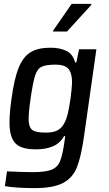

<svg xmlns="http://www.w3.org/2000/svg" viewBox="-20 -763 559 986"><path d="M5 0ZM5 193 16 117Q99 121 149 121Q214 121 245 108.5Q276 96 289 63.5Q302 31 312 -42L315 -64H309Q288 -27 251.5 -11.5Q215 4 164 4Q100 4 69 -18.5Q38 -41 31 -96.5Q24 -152 39 -255Q53 -359 76 -415.5Q99 -472 137.5 -495Q176 -518 239 -518Q287 -518 320.5 -502Q354 -486 366 -442H372L386 -510H475L412 -67Q397 40 375.5 95Q354 150 304 176.5Q254 203 158 203Q65 203 5 193ZM310 -130Q321 -150 328 -179Q335 -208 342 -256Q348 -301 349.5 -329.5Q351 -358 346 -378Q340 -406 321 -418.5Q302 -431 265 -431Q216 -431 193.5 -420Q171 -409 160 -374Q149 -339 137 -256Q125 -174 127.5 -139.5Q130 -105 149 -93.5Q168 -82 216 -82Q253 -82 275 -93.5Q297 -105 310 -130ZM252 -601 253 -606 348 -743H449V-738L324 -601Z"/></svg>

Font: Assailand Medium
Style: Italic
Weight: 500
Italic angle: -8°
Designer: Hector Gatti with collaboration of the Omnibus-Type team
Foundry: Omnibus-Type
Version: Version 0.072;October 19, 2019;FontCreator 12.0.0.2547 64-bi